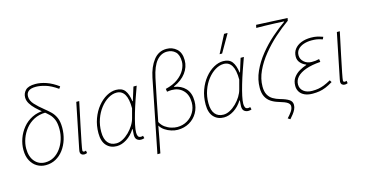

<svg xmlns="http://www.w3.org/2000/svg" viewBox="-89 -1157 3376 1765"><g transform="rotate(-15 1599.0 -274.0)"><path d="M212 12Q167 12 130 -10Q93 -32 70.5 -74Q48 -116 48 -176Q48 -231 67 -284Q86 -337 122 -381Q158 -425 210 -451Q262 -477 328 -478L333 -456Q271 -455 223 -430Q175 -405 142.5 -364Q110 -323 93 -275.5Q76 -228 76 -182Q76 -104 114.5 -59Q153 -14 214 -14Q260 -14 297.5 -36Q335 -58 362 -95.5Q389 -133 403.5 -179.5Q418 -226 418 -275Q418 -332 404 -366Q390 -400 366 -423.5Q342 -447 312 -470Q280 -495 251.5 -522.5Q223 -550 205.5 -579Q188 -608 188 -638Q188 -677 215.5 -705.5Q243 -734 310 -734Q360 -734 414.5 -715Q469 -696 526 -654L512 -634Q449 -678 398 -693Q347 -708 308 -708Q260 -708 238 -690Q216 -672 216 -640Q216 -600 249.5 -563.5Q283 -527 332 -488Q361 -465 387 -440Q413 -415 429.5 -378Q446 -341 446 -282Q446 -224 429.5 -171Q413 -118 382 -76.5Q351 -35 308 -11.5Q265 12 212 12Z M578 8Q563 8 552.5 -1Q542 -10 542 -28Q542 -33 543.5 -40Q545 -47 546 -54L632 -478H660Q635 -360 614.5 -263Q594 -166 582 -104.5Q570 -43 570 -32Q570 -25 574 -21.5Q578 -18 585 -18Q588 -18 591.5 -18.5Q595 -19 602 -22L606 2Q599 5 592.5 6.5Q586 8 578 8Z M888 12Q828 12 791 -28Q754 -68 754 -146Q754 -220 777 -283Q800 -346 838 -392.5Q876 -439 921.5 -464.5Q967 -490 1012 -490Q1069 -490 1096 -454.5Q1123 -419 1132 -350H1136L1176 -478H1207Q1185 -418 1164 -357Q1143 -296 1126.5 -239.5Q1110 -183 1100 -137Q1090 -91 1090 -62Q1090 -43 1096.5 -28.5Q1103 -14 1125 -14Q1131 -14 1136 -15.5Q1141 -17 1144 -18L1150 6Q1142 9 1136 10.5Q1130 12 1119 12Q1097 12 1080.5 -1Q1064 -14 1064 -46Q1064 -55 1065.5 -70.5Q1067 -86 1068 -102H1064Q1030 -48 982.5 -18Q935 12 888 12ZM890 -14Q920 -14 951.5 -30.5Q983 -47 1011.5 -75Q1040 -103 1060.5 -136Q1081 -169 1089 -202L1112 -288Q1112 -378 1086 -421Q1060 -464 1010 -464Q970 -464 929.5 -439.5Q889 -415 855.5 -372Q822 -329 802 -272.5Q782 -216 782 -152Q782 -83 810.5 -48.5Q839 -14 890 -14Z M1228 180 1366 -512Q1386 -610 1434 -672Q1482 -734 1558 -734Q1614 -734 1654 -698Q1694 -662 1694 -590Q1694 -525 1653.5 -470.5Q1613 -416 1536 -382V-378Q1602 -369 1643 -325Q1684 -281 1684 -204Q1684 -142 1656 -93Q1628 -44 1579 -16Q1530 12 1468 12Q1439 12 1407 2Q1375 -8 1347.5 -26.5Q1320 -45 1304 -72Q1293 -8 1281 53Q1269 114 1256 180ZM1470 -14Q1523 -14 1565 -38.5Q1607 -63 1631.5 -105Q1656 -147 1656 -198Q1656 -272 1614.5 -314Q1573 -356 1508 -356Q1497 -356 1486 -355Q1475 -354 1462 -352L1458 -380Q1530 -397 1576 -431Q1622 -465 1644 -506Q1666 -547 1666 -584Q1666 -649 1635 -678.5Q1604 -708 1556 -708Q1499 -708 1457 -659Q1415 -610 1392 -502Q1372 -406 1352 -307.5Q1332 -209 1312 -104Q1329 -71 1356.5 -51.5Q1384 -32 1414.5 -23Q1445 -14 1470 -14Z M1908 12Q1848 12 1811 -28Q1774 -68 1774 -146Q1774 -220 1797 -283Q1820 -346 1858 -392.5Q1896 -439 1941.5 -464.5Q1987 -490 2032 -490Q2089 -490 2116 -454.5Q2143 -419 2152 -350H2156L2196 -478H2227Q2205 -418 2184 -357Q2163 -296 2146.5 -239.5Q2130 -183 2120 -137Q2110 -91 2110 -62Q2110 -43 2116.5 -28.5Q2123 -14 2145 -14Q2151 -14 2156 -15.5Q2161 -17 2164 -18L2170 6Q2162 9 2156 10.5Q2150 12 2139 12Q2117 12 2100.5 -1Q2084 -14 2084 -46Q2084 -55 2085.5 -70.5Q2087 -86 2088 -102H2084Q2050 -48 2002.5 -18Q1955 12 1908 12ZM1910 -14Q1940 -14 1971.5 -30.5Q2003 -47 2031.5 -75Q2060 -103 2080.5 -136Q2101 -169 2109 -202L2132 -288Q2132 -378 2106 -421Q2080 -464 2030 -464Q1990 -464 1949.5 -439.5Q1909 -415 1875.5 -372Q1842 -329 1822 -272.5Q1802 -216 1802 -152Q1802 -83 1830.5 -48.5Q1859 -14 1910 -14ZM2018 -560 2106 -730H2136L2138 -726L2042 -560Z M2492 186 2470 172Q2495 146 2512.5 120.5Q2530 95 2530 70Q2530 52 2510 37Q2490 22 2428 4Q2387 -8 2357 -28.5Q2327 -49 2310.5 -82Q2294 -115 2294 -164Q2294 -244 2328.5 -320.5Q2363 -397 2419 -466.5Q2475 -536 2540.5 -593.5Q2606 -651 2668 -694V-698Q2629 -700 2581 -702Q2533 -704 2486.5 -705Q2440 -706 2406 -706L2412 -734L2708 -720L2703 -695Q2636 -648 2569 -588Q2502 -528 2446 -459Q2390 -390 2356 -317Q2322 -244 2322 -170Q2322 -122 2338.5 -92Q2355 -62 2383.5 -45Q2412 -28 2448 -18Q2502 -3 2530 15Q2558 33 2558 66Q2558 88 2548 109Q2538 130 2522.5 149.5Q2507 169 2492 186Z M2752 12Q2708 12 2677 -2Q2646 -16 2630 -41Q2614 -66 2614 -98Q2614 -145 2637 -176.5Q2660 -208 2694 -227.5Q2728 -247 2762 -258V-262Q2732 -273 2710 -297.5Q2688 -322 2688 -356Q2688 -397 2710.5 -427Q2733 -457 2773.5 -473.5Q2814 -490 2868 -490Q2900 -490 2924 -484.5Q2948 -479 2980 -468L2970 -446Q2939 -457 2917 -460.5Q2895 -464 2866 -464Q2825 -464 2791 -452.5Q2757 -441 2736.5 -418Q2716 -395 2716 -362Q2716 -325 2745.5 -298.5Q2775 -272 2818 -272Q2838 -272 2853 -273.5Q2868 -275 2890 -280L2894 -252Q2811 -246 2755 -226Q2699 -206 2670.5 -175Q2642 -144 2642 -104Q2642 -64 2672.5 -39Q2703 -14 2754 -14Q2787 -14 2813 -18.5Q2839 -23 2867.5 -34Q2896 -45 2934 -66L2946 -46Q2908 -23 2877.5 -10.5Q2847 2 2817.5 7Q2788 12 2752 12Z M3058 8Q3043 8 3032.5 -1Q3022 -10 3022 -28Q3022 -33 3023.5 -40Q3025 -47 3026 -54L3112 -478H3140Q3115 -360 3094.5 -263Q3074 -166 3062 -104.5Q3050 -43 3050 -32Q3050 -25 3054 -21.5Q3058 -18 3065 -18Q3068 -18 3071.5 -18.5Q3075 -19 3082 -22L3086 2Q3079 5 3072.5 6.5Q3066 8 3058 8Z"/></g></svg>

Font: Source Sans 3 ExtraLight
Style: Italic
Weight: 250
Italic angle: -11°
Designer: Paul D. Hunt
Foundry: Adobe
Version: Version 3.046;hotconv 1.0.118;makeotfexe 2.5.65603